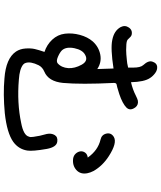

<svg xmlns="http://www.w3.org/2000/svg" viewBox="64 -908 871 1040"><g transform="rotate(90 500.0 -387.5)"><path d="M794.9 -98.6Q787.1 -51.8 748 -23.4Q700.2 10.7 592.8 22.5Q489.3 32.2 404.3 24.4Q295.9 16.6 258.8 -38.1Q244.1 -60.5 242.2 -89.8Q240.2 -119.1 245.1 -140.1Q250 -161.1 260.7 -192.4Q221.7 -205.1 194.3 -234.4Q167 -263.7 162.1 -302.7Q157.2 -342.8 168.5 -384.3Q179.7 -425.8 204.1 -454.1Q233.4 -486.3 274.9 -494.6Q316.4 -502.9 353.5 -478.5L350.6 -566.4Q242.2 -549.8 196.3 -559.6Q145.5 -569.3 126 -605.5Q114.3 -628.9 128.9 -649.9Q143.6 -670.9 169.9 -664.1Q177.7 -661.1 186 -651.4Q194.3 -641.6 200.2 -639.6Q212.9 -634.8 250 -634.8Q270.5 -634.8 305.7 -638.7Q310.5 -638.7 322.3 -640.6Q344.7 -644.5 345.7 -645.5Q345.7 -645.5 345.7 -672.9Q345.7 -712.9 332 -727.5Q305.7 -755.9 313.5 -777.3Q321.3 -800.8 339.8 -802.7Q358.4 -804.7 375.5 -792Q392.6 -779.3 402.3 -763.7Q422.9 -733.4 424.8 -661.1Q463.9 -669.9 498 -687.5Q515.6 -696.3 524.4 -698.2Q546.9 -702.1 560.5 -685.5Q582 -657.2 562.5 -636.7Q541 -615.2 489.3 -597.7Q442.4 -583 436.5 -583Q428.7 -581.1 428.7 -568.4Q437.5 -390.6 428.7 -293Q420.9 -213.9 367.2 -191.4Q343.8 -181.6 333 -161.1Q311.5 -117.2 320.3 -90.8Q322.3 -83 329.1 -77.1Q352.5 -57.6 410.2 -53.7Q537.1 -43 646.5 -66.4Q712.9 -79.1 719.7 -108.4Q723.6 -115.2 720.7 -132.8Q716.8 -165 705.1 -205.1Q700.2 -229.5 710.9 -247.6Q721.7 -265.6 747.1 -261.7Q776.4 -257.8 786.1 -205.1Q799.8 -127 794.9 -98.6ZM252 -287.1Q263.7 -275.4 287.6 -265.1Q311.5 -254.9 322.3 -263.7Q345.7 -284.2 348.6 -321.3Q350.6 -356.4 330.1 -393.6Q309.6 -430.7 277.3 -413.1Q250 -399.4 240.7 -355Q231.4 -310.5 252 -287.1ZM918 -423.8Q924.8 -386.7 899.9 -364.7Q875 -342.8 837.9 -347.7Q821.3 -350.6 811 -362.3Q800.8 -374 799.3 -387.7Q797.9 -401.4 806.6 -413.1Q815.4 -424.8 833 -426.8Q793.9 -482.4 735.4 -496.1Q709 -502 703.1 -527.8Q697.3 -553.7 721.7 -568.4Q753.9 -586.9 825.2 -541Q877 -507.8 905.3 -459Q915 -440.4 918 -423.8Z"/></g></svg>

Font: irohamaru Regular
Style: Regular
Weight: 400
Designer: [Source Han Sans]
Ryoko NISHIZUKA  (kana & ideographs); Paul D. Hunt (Latin, Greek & Cyrillic); Wenlong ZHANG  (bopomofo
Version: Version 1.00